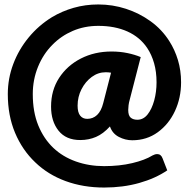

<svg xmlns="http://www.w3.org/2000/svg" viewBox="-20 -720 847 861"><path d="M447 121Q353 121 274 92Q195 63 138 8Q80 -47 47.5 -124.5Q15 -202 15 -298Q15 -368 39.5 -433Q64 -498 108.5 -552Q153 -606 213 -643Q258 -670 310.5 -685Q363 -700 421 -700Q485 -700 545 -680.5Q605 -661 655.5 -624.5Q706 -588 739 -536Q764 -497 778 -450.5Q792 -404 792 -351Q792 -281 764.5 -222Q737 -163 687.5 -127Q638 -91 573 -91Q542 -91 513 -106Q484 -121 473 -153Q443 -120 410.5 -106Q378 -92 340 -92Q276 -92 242.5 -134Q209 -176 209 -242Q209 -315 245 -370.5Q281 -426 342.5 -457.5Q404 -489 480 -489Q518 -489 551.5 -482Q585 -475 611 -464L562 -274Q558 -260 556.5 -248Q555 -236 555 -227Q555 -202 566 -192.5Q577 -183 596 -183Q623 -183 642 -207Q661 -231 671.5 -269.5Q682 -308 682 -351Q682 -398 671 -436.5Q660 -475 640 -505Q607 -554 551 -579Q495 -604 421 -604Q359 -604 306.5 -581.5Q254 -559 215 -519Q174 -478 150.5 -420.5Q127 -363 127 -298Q127 -218 151.5 -158Q176 -98 219 -57Q261 -17 320 4Q379 25 447 25Q516 25 573 11.5Q630 -2 664 -23Q675 -29 685 -29Q702 -29 709 -10L730 44Q677 80 604.5 100.5Q532 121 447 121ZM371 -187Q397 -187 415.5 -204.5Q434 -222 443 -258L478 -394Q472 -395 466 -395.5Q460 -396 454 -396Q420 -396 391.5 -375Q363 -354 345.5 -320Q328 -286 328 -246Q328 -216 339.5 -201.5Q351 -187 371 -187Z"/></svg>

Font: Aleo Black
Style: Regular
Weight: 900
Designer: Alessio Laiso
Foundry: Alessio Laiso
Version: Version 2.001;gftools[0.9.29]